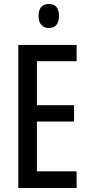

<svg xmlns="http://www.w3.org/2000/svg" viewBox="-20 -938 446 958"><path d="M362.3 0H71.3V-713.9H362.3V-632.8H164.1V-413.1H349.6V-331.5H164.1V-83H362.3ZM224.1 -918Q250.5 -918 262.5 -902.1Q274.4 -886.2 274.4 -857.9Q274.4 -829.6 261.7 -814Q249 -798.3 224.1 -798.3Q199.7 -798.3 186 -814Q172.4 -829.6 172.4 -857.9Q172.4 -887.2 185.3 -902.6Q198.2 -918 224.1 -918Z"/></svg>

Font: Open Sans Condensed Medium
Style: Regular
Weight: 500
Width: 3
Designer: Monotype Design Team
Foundry: Monotype Imaging Inc.
Version: Version 3.000